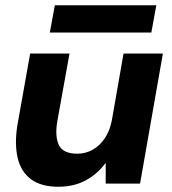

<svg xmlns="http://www.w3.org/2000/svg" viewBox="-20 -700 655 732"><path d="M202 12Q137 12 98.5 -16.5Q60 -45 47.5 -97.5Q35 -150 46 -221L95 -496H245L198 -235Q189 -178 205 -146Q221 -114 275 -114Q306 -114 333 -129Q360 -144 379 -172Q398 -200 406 -239L451 -496H601L514 0H383V-78H382Q352 -37 307 -12.5Q262 12 202 12ZM170 -576 189 -680H576L557 -576Z"/></svg>

Font: DM Sans 28pt Black
Style: Italic
Weight: 900
Italic angle: -10°
Version: Version 4.004;gftools[0.9.30]